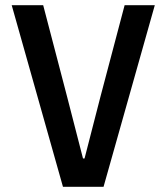

<svg xmlns="http://www.w3.org/2000/svg" viewBox="-20 -718 640 738"><path d="M222 0 25 -698H146L238 -346L299 -109H305L366 -346L459 -698H575L378 0Z"/></svg>

Font: IBM Plaex Mono Medium
Style: Regular
Weight: 500
Designer: Mike Abbink, Paul van der Laan, Pieter van Rosmalen
Foundry: Bold Monday
Version: Version 2.003